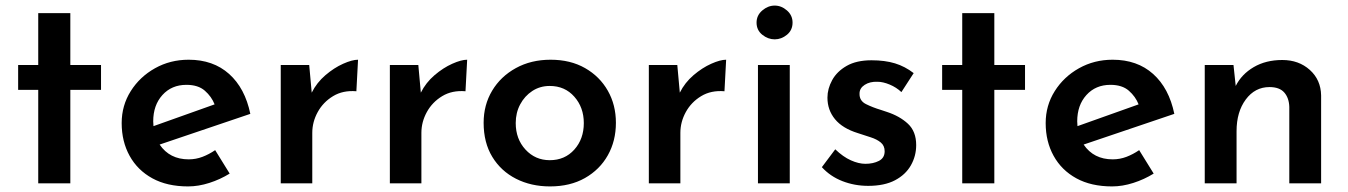

<svg xmlns="http://www.w3.org/2000/svg" viewBox="-20 -657 4831 688"><path d="M117 -610H232V-424H342V-335H232V0H117V-335H45V-424H117Z M654 11Q579 11 526 -18Q473 -47 444.5 -98.5Q416 -150 416 -216Q416 -279 448.5 -330.5Q481 -382 535.5 -412.5Q590 -443 656 -443Q744 -443 801 -392Q858 -341 877 -249L552 -139Q588 -86 656 -86Q682 -86 705.5 -95Q729 -104 751 -119L803 -35Q769 -14 730 -1.5Q691 11 654 11ZM530 -205 749 -283Q738 -311 714 -332Q690 -353 648 -353Q595 -353 562 -316.5Q529 -280 529 -222Q529 -214 530 -205Z M1088 -424 1097 -325Q1115 -361 1146 -387.5Q1177 -414 1209.5 -428.5Q1242 -443 1263 -443L1257 -330Q1209 -334 1173.5 -312.5Q1138 -291 1118.5 -255.5Q1099 -220 1099 -181V0H986V-424Z M1479 -424 1488 -325Q1506 -361 1537 -387.5Q1568 -414 1600.5 -428.5Q1633 -443 1654 -443L1648 -330Q1600 -334 1564.5 -312.5Q1529 -291 1509.5 -255.5Q1490 -220 1490 -181V0H1377V-424Z M1713 -217Q1713 -281 1743.5 -332Q1774 -383 1828.5 -413Q1883 -443 1953 -443Q2024 -443 2076.5 -413Q2129 -383 2158 -332Q2187 -281 2187 -217Q2187 -152 2158 -100.5Q2129 -49 2076 -19Q2023 11 1951 11Q1883 11 1829 -16.5Q1775 -44 1744 -95Q1713 -146 1713 -217ZM1828 -216Q1828 -159 1863 -121Q1898 -83 1950 -83Q2004 -83 2038 -121Q2072 -159 2072 -216Q2072 -272 2038 -310.5Q2004 -349 1950 -349Q1915 -349 1887.5 -331Q1860 -313 1844 -283Q1828 -253 1828 -216Z M2407 -424 2416 -325Q2434 -361 2465 -387.5Q2496 -414 2528.5 -428.5Q2561 -443 2582 -443L2576 -330Q2528 -334 2492.5 -312.5Q2457 -291 2437.5 -255.5Q2418 -220 2418 -181V0H2305V-424Z M2696 -424H2810V0H2696ZM2691 -576Q2691 -602 2711.5 -619.5Q2732 -637 2756 -637Q2780 -637 2800 -619.5Q2820 -602 2820 -576Q2820 -549 2800 -532.5Q2780 -516 2756 -516Q2732 -516 2711.5 -532.5Q2691 -549 2691 -576Z M3091 9Q3042 9 2998.5 -8Q2955 -25 2925 -58L2973 -122Q3001 -95 3029 -82.5Q3057 -70 3081 -70Q3109 -70 3129.5 -80.5Q3150 -91 3150 -115Q3150 -135 3136 -146.5Q3122 -158 3100 -165Q3078 -172 3054 -180Q2999 -197 2972 -230Q2945 -263 2945 -307Q2945 -339 2962 -370Q2979 -401 3014 -421Q3049 -441 3103 -441Q3151 -441 3187 -430Q3223 -419 3254 -395L3210 -327Q3192 -344 3168 -354Q3144 -364 3124 -364Q3097 -365 3078.5 -353Q3060 -341 3060 -322Q3059 -296 3083 -284Q3107 -272 3137 -263Q3142 -261 3147.5 -259.5Q3153 -258 3158 -256Q3204 -241 3233.5 -213.5Q3263 -186 3263 -137Q3263 -98 3244 -64.5Q3225 -31 3187 -11Q3149 9 3091 9Z M3428 -610H3543V-424H3653V-335H3543V0H3428V-335H3356V-424H3428Z M3965 11Q3890 11 3837 -18Q3784 -47 3755.5 -98.5Q3727 -150 3727 -216Q3727 -279 3759.5 -330.5Q3792 -382 3846.5 -412.5Q3901 -443 3967 -443Q4055 -443 4112 -392Q4169 -341 4188 -249L3863 -139Q3899 -86 3967 -86Q3993 -86 4016.5 -95Q4040 -104 4062 -119L4114 -35Q4080 -14 4041 -1.5Q4002 11 3965 11ZM3841 -205 4060 -283Q4049 -311 4025 -332Q4001 -353 3959 -353Q3906 -353 3873 -316.5Q3840 -280 3840 -222Q3840 -214 3841 -205Z M4400 -424 4408 -349Q4429 -391 4472.5 -416.5Q4516 -442 4575 -442Q4634 -442 4673.5 -406.5Q4713 -371 4714 -315V0H4600V-274Q4599 -306 4582 -325.5Q4565 -345 4529 -345Q4477 -345 4444 -300.5Q4411 -256 4411 -187V0H4297V-424Z"/></svg>

Font: Reem Kufi Medium
Style: Regular
Weight: 500
Designer: Khaled Hosny
Version: Version 1.001